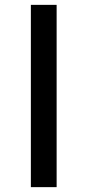

<svg xmlns="http://www.w3.org/2000/svg" viewBox="-20 -770 360 790"><path d="M107 0V-750H213V0Z"/></svg>

Font: M PLUS 1p Medium
Style: Regular
Weight: 500
Version: Version 1.062